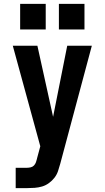

<svg xmlns="http://www.w3.org/2000/svg" viewBox="-20 -756 540 991"><path d="M61 215V110H119Q129 110 139 107.5Q149 105 155.5 98Q162 91 165.5 81.5Q169 72 171 63V62Q171 62 171 62Q171 62 171 62Q171 62 171 62Q171 62 171 62L188 -1L46 -520H173L254 -153L327 -520H454L291 89Q286 108 279.5 127Q273 146 261 161.5Q249 177 232.5 189Q216 201 197.5 206.5Q179 212 159 213.5Q139 215 119 215ZM284 -604V-736H416V-604ZM84 -604V-736H216V-604Z"/></svg>

Font: Iosevka SS04 Extrabold
Style: Regular
Weight: 800
Monospace: yes
Designer: Belleve Invis
Foundry: Belleve Invis
Version: Version 19.0.0; ttfautohint (v1.8.4)